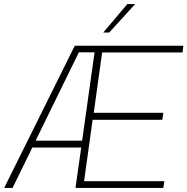

<svg xmlns="http://www.w3.org/2000/svg" viewBox="-24 -921 918 941"><path d="M-3.5 0H37.5L134.5 -198H374L346 0H776.5L781.5 -33H388L430 -334H771.5L776.5 -368H435.5L476.5 -664H870.5L874.5 -697H342.5ZM150.5 -231.5 362.5 -664.5H439.5L378.5 -231.5ZM482 -761.5H511L638.5 -901H600Z"/></svg>

Font: HK Grotesk ExtraLight
Style: Italic
Weight: 200
Italic angle: -16°
Designer: Alfredo Marco Pradil
Foundry: Hanken Design Co.
Version: Version 3.001;FEAKit 1.0